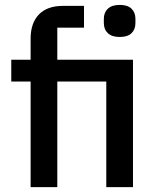

<svg xmlns="http://www.w3.org/2000/svg" viewBox="-20 -764 641 784"><path d="M404 -670V-687Q404 -713 420.5 -728.5Q437 -744 469 -744Q501 -744 517 -728.5Q533 -713 533 -687V-670Q533 -644 517 -628.5Q501 -613 469 -613Q437 -613 420.5 -628.5Q404 -644 404 -670ZM105 -431H26V-520H105V-606Q105 -670 139 -705Q173 -740 237 -740H323V-651H214V-520H523V0H414V-431H214V0H105Z"/></svg>

Font: IBM Plex Sans KR Medm
Style: Regular
Weight: 500
Designer: Mike Abbink; Paul van der Laan; Pieter van Rosmalen; Wujin Sim; Chorong Kim; Dohee Lee;
Foundry: Sandoll Inc.
Version: Version 1.003